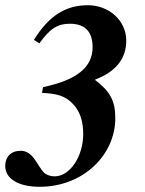

<svg xmlns="http://www.w3.org/2000/svg" viewBox="-34 -703 554 736"><path d="M117 -537C158 -594 187 -612 234 -612C296 -612 321 -577 321 -522C321 -445 260 -396 131 -369L127 -347C181 -344 216 -338 249 -301C273 -274 285 -237 285 -189C285 -106 236 -27 175 -27C159 -27 143 -33 135 -41C108 -68 94 -125 45 -125C8 -125 -14 -101 -14 -67C-14 -18 36 13 118 13C285 13 408 -109 408 -250C408 -316 388 -353 331 -396V-398C420 -432 450 -487 450 -547C450 -625 383 -683 303 -683C222 -683 156 -647 96 -550Z"/></svg>

Font: STIXGeneral
Style: Bold Italic
Weight: 700
Italic angle: -16.33°
Designer: MicroPress Inc., with final additions and corrections provided by Coen Hoffman, Elsevier (retired)
Version: Version 1.1.0